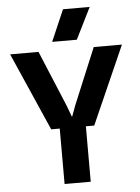

<svg xmlns="http://www.w3.org/2000/svg" viewBox="-60 -958 733 1004"><g transform="rotate(-5 306.5 -455.5)"><path d="M192.9 -291 13.2 -700.2H162.1L284.2 -407.2L306.2 -348.1H308.1L330.1 -407.2L452.1 -700.2H600.1L418.9 -291H375V0H237.8V-291ZM237.8 -746.1 309.1 -911.1H449.2L367.2 -746.1Z"/></g></svg>

Font: TASA Explorer
Style: Bold
Weight: 700
Designer: Weizhong Zhang
Foundry: Local Remote
Version: Version 1.000;Glyphs 3.1.2 (3151)